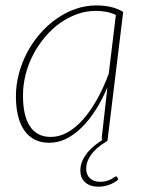

<svg xmlns="http://www.w3.org/2000/svg" viewBox="-20 -519 532 706"><path d="M406 -464Q389 -472 370.8 -475.5Q352.5 -479 332 -479Q297 -479 263.5 -467Q230 -455 200.2 -433.8Q170.5 -412.5 145.8 -383.2Q121 -354 102.8 -319.5Q84.5 -285 74.5 -246.2Q64.5 -207.5 64.5 -167.5Q64.5 -132 70.5 -104Q76.5 -76 89 -56.2Q101.5 -36.5 120.8 -26Q140 -15.5 167 -15.5Q198 -15.5 227.8 -32Q257.5 -48.5 284.8 -79Q312 -109.5 336.2 -152.5Q360.5 -195.5 380 -248.5ZM373.5 0Q363 6 349.5 15.8Q336 25.5 324.5 38.2Q313 51 305 67Q297 83 297 101.5Q297 124 311.2 136.8Q325.5 149.5 348 149.5Q362 149.5 372 146.5Q382 143.5 389 139.8Q396 136 400.2 132.8Q404.5 129.5 407 129.5Q409 129.5 411 132.5L415 141Q401 153.5 381.5 160.5Q362 167.5 342 167.5Q312 167.5 293.8 152Q275.5 136.5 275.5 107.5Q275.5 89 283 72.2Q290.5 55.5 302 41.5Q313.5 27.5 328 16Q342.5 4.5 356 -4Q354 -6.5 354 -11.5L375 -198Q356 -153 332.2 -115.5Q308.5 -78 281.2 -51Q254 -24 223.8 -9Q193.5 6 161 6Q129 6 106 -6.5Q83 -19 68 -41.5Q53 -64 45.8 -95.2Q38.5 -126.5 38.5 -164.5Q38.5 -207 49.5 -248.2Q60.5 -289.5 80.2 -326.8Q100 -364 127.5 -395.5Q155 -427 187.8 -450Q220.5 -473 257.5 -486Q294.5 -499 334 -499Q362.5 -499 386.2 -493.8Q410 -488.5 433 -475.5L375 0Z"/></svg>

Font: Lato ExtraLight
Style: Italic
Weight: 275
Italic angle: -7°
Designer: Lukasz Dziedzic with Adam Twardoch and Botio Nikoltchev
Foundry: tyPoland Lukasz Dziedzic
Version: Version 2.015; 2015-08-06; http://www.latofonts.com/